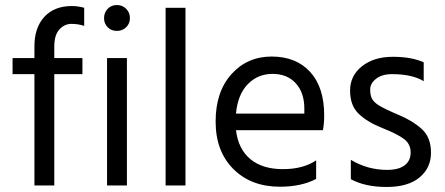

<svg xmlns="http://www.w3.org/2000/svg" viewBox="-20 -738 1769 764"><path d="M308 -443H196V0H117V-443H30V-507H117V-554Q117 -628 156.5 -671Q196 -714 266 -714Q290 -714 315 -707V-635Q291 -643 264 -643Q237 -643 216.5 -621Q196 -599 196 -553V-507H308Z M482 -703Q497 -688 497 -666Q497 -644 482 -629.5Q467 -615 445 -615Q423 -615 408.5 -629.5Q394 -644 394 -666Q394 -688 408.5 -703Q423 -718 445 -718Q467 -718 482 -703ZM485 0H406V-507H485Z M718 0H639V-707H718Z M919 -286H1191V-306Q1191 -369 1157 -406.5Q1123 -444 1064.5 -444Q1006 -444 966 -403Q926 -362 919 -286ZM1094 5Q979 5 908.5 -65.5Q838 -136 838 -254.5Q838 -373 901 -443Q964 -513 1061 -513Q1158 -513 1214 -452Q1270 -391 1270 -279Q1270 -247 1265 -220H919Q928 -145 976 -105Q1024 -65 1105.5 -65Q1187 -65 1238 -100V-26Q1179 5 1094 5Z M1376 -25V-102Q1443 -62 1520 -62Q1566 -62 1590 -80Q1614 -98 1614 -131.5Q1614 -165 1587.5 -185Q1561 -205 1501.5 -228.5Q1442 -252 1407.5 -285Q1373 -318 1373 -377.5Q1373 -437 1420.5 -474.5Q1468 -512 1543 -512Q1618 -512 1666 -490V-415Q1620 -443 1540 -443Q1500 -443 1476.5 -424.5Q1453 -406 1453 -382.5Q1453 -359 1460 -345.5Q1467 -332 1487 -319Q1511 -304 1567 -280.5Q1623 -257 1659 -224Q1695 -191 1695 -130.5Q1695 -70 1649.5 -32Q1604 6 1518.5 6Q1433 6 1376 -25Z"/></svg>

Font: Hind Jalandhar
Style: Regular
Weight: 400
Designer: Namrata Goyal
Foundry: Indian Type Foundry
Version: Version 0.702;PS 1.0;hotconv 1.0.81;makeotf.lib2.5.63406